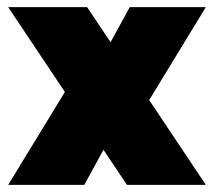

<svg xmlns="http://www.w3.org/2000/svg" viewBox="-20 -520 602 540"><path d="M337 0 3 -500H225L559 0ZM3 0 191 -308 310 -170 217 0ZM365 -182 252 -330 345 -500H559Z"/></svg>

Font: Changa ExtraLight ExtraBold
Style: Regular
Weight: 800
Version: Version 3.002; ttfautohint (v1.8.2)